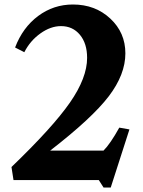

<svg xmlns="http://www.w3.org/2000/svg" viewBox="-20 -800 637 853"><path d="M419 0H40L31 -58Q214 -234 290.5 -344Q367 -454 367 -543Q367 -607 335 -645.5Q303 -684 251 -684Q205 -684 159.5 -651.5Q114 -619 88 -568L47 -589Q81 -678 149.5 -729Q218 -780 304 -780Q403 -780 470 -717.5Q537 -655 537 -563Q537 -469 463 -372Q389 -275 203 -131H440Q470 -161 510 -233L555 -225L472 33H440Z"/></svg>

Font: Libre Caslon Text
Style: Bold
Weight: 700
Designer: Pablo Impallari, Rodrigo Fuenzalida
Foundry: Pablo Impallari, Rodrigo Fuenzalida
Version: Version 1.002